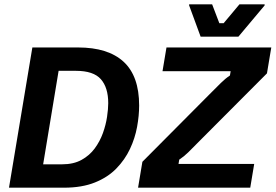

<svg xmlns="http://www.w3.org/2000/svg" viewBox="-20 -870 1278 890"><path d="M21.7 0 130 -650H341.7Q480.8 -650 552.9 -583.8Q625 -517.5 625 -380.8Q625 -334.2 615.4 -281.7Q605.8 -229.2 582.5 -179.6Q559.2 -130 519.6 -89.2Q480 -48.3 420 -24.2Q360 0 276.7 0ZM180 -108.3H267.5Q320.8 -108.3 357.9 -128.8Q395 -149.2 419.2 -182.1Q443.3 -215 457.1 -253.3Q470.8 -291.7 476.2 -328.3Q481.7 -365 481.7 -391.7Q481.7 -464.2 447.5 -502.9Q413.3 -541.7 331.7 -541.7H251.7ZM620 0 640 -120 950 -431.7Q984.2 -465.8 1004.2 -485.8Q1024.2 -505.8 1045.8 -520L1049.2 -540H733.3L751.7 -650H1237.5L1217.5 -530L906.7 -218.3Q873.3 -184.2 852.9 -164.2Q832.5 -144.2 810.8 -130L807.5 -110H1158.3L1140 0ZM910 -700 856.7 -845V-850H963.3L996.7 -762.5H1016.7L1090 -850H1206.7V-845L1085 -700Z"/></svg>

Font: Familjen Grotesk
Style: Bold Italic
Weight: 700
Italic angle: -9.46201°
Designer: Anders Wikstroem, Jonas Baeckman, Matilda Gysing, Kristian Moeller
Foundry: Familjen STHLM AB
Version: Version 2.002; ttfautohint (v1.8.4.7-5d5b)